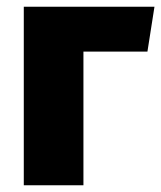

<svg xmlns="http://www.w3.org/2000/svg" viewBox="-20 -553 481 573"><path d="M229 0H51V-533H441L420 -399H229Z"/></svg>

Font: Trujillo ExtraBold
Style: Regular
Weight: 800
Designer: Fira Sans original fonts by bBox Type GmbH, Carrois Corporate GbR, & Edenspiekermann AG / Changes by Cristiano Sobral
Foundry: Fira Sans original fonts by bBox Type GmbH, Carrois Corporate GbR, & Edenspiekermann AG / Changes by Cristiano Sobral
Version: Version 4.301;July 28, 2020;FontCreator 13.0.0.2655 64-bit